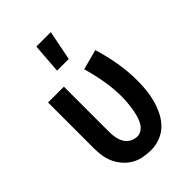

<svg xmlns="http://www.w3.org/2000/svg" viewBox="-226 -850 951 951"><g transform="rotate(-45 250.0 -374.5)"><path d="M254 8Q227 8 200 3Q173 -2 149.5 -15.5Q126 -29 108 -49.5Q90 -70 78.5 -94.5Q67 -119 63 -146Q59 -173 59 -200V-520H170V-200Q170 -180 174 -160.5Q178 -141 188 -124Q198 -107 216 -97.5Q234 -88 254 -88Q268 -88 281 -96Q294 -104 302 -115.5Q310 -127 315.5 -140.5Q321 -154 324.5 -168Q328 -182 330.5 -196Q333 -210 334.5 -224.5Q336 -239 337 -253.5Q338 -268 338 -282Q338 -340 328 -397Q318 -454 302 -510L408 -538Q427 -476 438 -412Q449 -348 449 -283Q449 -250 445.5 -217.5Q442 -185 433.5 -153.5Q425 -122 410 -92Q395 -62 372 -39Q349 -16 318 -4Q287 8 254 8ZM202 -600 214 -757H315L284 -600Z"/></g></svg>

Font: Iosevka Fixed
Style: Bold
Weight: 700
Monospace: yes
Designer: Belleve Invis
Foundry: Belleve Invis
Version: Version 32.3.0